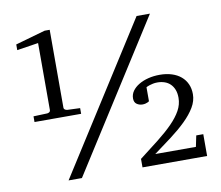

<svg xmlns="http://www.w3.org/2000/svg" viewBox="-78 -799 1030 893"><g transform="rotate(-10 437.5 -352.5)"><path d="M66.9 -294.9V-321.8L132.8 -324.2Q139.2 -325.2 143.1 -328.4Q147 -331.5 147 -336.9V-653.8L45.9 -638.2V-665L187 -705.1H210.9V-336.9Q210.9 -331.5 215.3 -328.4Q219.7 -325.2 226.1 -324.2L287.1 -321.8V-294.9ZM238.8 0H175.8L620.1 -698.2H683.1ZM524.9 0V-40Q574.7 -78.1 615.5 -110.1Q656.2 -142.1 685.3 -171.6Q714.4 -201.2 730.2 -229.7Q746.1 -258.3 746.1 -290Q746.1 -312 739.7 -328.1Q733.4 -344.2 722.2 -355.2Q710.9 -366.2 695.3 -371.6Q679.7 -377 661.1 -377Q649.9 -377 640.6 -375Q631.3 -373 624.3 -370.8Q617.2 -368.7 613 -366.5Q608.9 -364.3 607.9 -363.8V-297.9Q604.5 -294.9 599.6 -293Q595.7 -291 589.6 -289.6Q583.5 -288.1 576.2 -288.1Q561 -288.1 549.1 -296.4Q537.1 -304.7 537.1 -323.2Q537.1 -342.3 548.3 -358.2Q559.6 -374 579.1 -385.7Q598.6 -397.5 624 -403.8Q649.4 -410.2 678.2 -410.2Q709.5 -410.2 734.9 -402.1Q760.3 -394 778.1 -378.9Q795.9 -363.8 805.4 -342.5Q814.9 -321.3 814.9 -294.9Q814.9 -263.2 796.9 -232.9Q778.8 -202.6 748.3 -172.9Q717.8 -143.1 678 -113Q638.2 -83 594.2 -50.8H786.1L796.9 -103H830.1V0Z"/></g></svg>

Font: BabelStone Ogham
Style: Italic
Weight: 400
Italic angle: -30°
Designer: Andrew West
Foundry: BabelStone
Version: Version 2.02 March 14, 2022